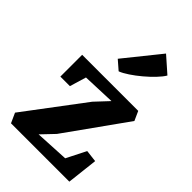

<svg xmlns="http://www.w3.org/2000/svg" viewBox="-264 -988 1081 1081"><g transform="rotate(45 277.0 -447.5)"><path d="M358.5 -488.5 163 -481 133.5 -382.5H57.5V-556H504L529 -500.5L272 -140.5L201 -66L402 -76.5L461 -193L532.5 -184.5L511.5 0H47L20.5 -58.5L284.5 -409.5ZM268 -636 215 -682 386.5 -895 479.5 -813Q467 -791.5 441.2 -764.5Q415.5 -737.5 384.2 -711.2Q353 -685 322.5 -664.8Q292 -644.5 270 -636Z"/></g></svg>

Font: Merriweather ExtraBold
Style: Regular
Weight: 800
Version: Version 2.100